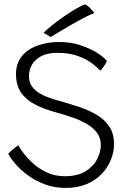

<svg xmlns="http://www.w3.org/2000/svg" viewBox="-20 -870 616 894"><path d="M285.5 5Q232.5 5 187.8 -12Q143 -29 108.5 -54.8Q74 -80.5 51 -107.5Q28 -134.5 18.5 -154Q21.5 -157.5 27.2 -163Q33 -168.5 39.8 -174.2Q46.5 -180 53.2 -185.2Q60 -190.5 65 -193.5Q72 -180 89.8 -156.5Q107.5 -133 135 -108.2Q162.5 -83.5 199.5 -66.5Q236.5 -49.5 281.5 -49.5Q341 -49.5 378 -72.2Q415 -95 432.2 -128.8Q449.5 -162.5 449.5 -195.5Q449.5 -227.5 432 -251.2Q414.5 -275 385.2 -292.2Q356 -309.5 319.5 -322.2Q283 -335 245 -345.5Q186.5 -361 144 -383Q101.5 -405 78 -439Q54.5 -473 54.5 -524.5Q54.5 -575.5 82 -608.8Q109.5 -642 155.5 -658.2Q201.5 -674.5 256 -674.5Q312 -674.5 359 -658Q406 -641.5 437.5 -620.5Q469 -599.5 478 -585Q475.5 -580 469.8 -570.8Q464 -561.5 457.8 -553Q451.5 -544.5 447 -540.5Q437.5 -552.5 412 -572.5Q386.5 -592.5 345.5 -608.2Q304.5 -624 247 -624Q185 -624 150 -593.8Q115 -563.5 115 -514.5Q115 -487 128.5 -468Q142 -449 163.2 -436.2Q184.5 -423.5 209 -415Q233.5 -406.5 255.5 -400.5Q304 -387 349.5 -371.8Q395 -356.5 431.5 -334.5Q468 -312.5 489.5 -279.8Q511 -247 511 -198.5Q511 -162.5 496.5 -126.5Q482 -90.5 453.8 -60.5Q425.5 -30.5 383.5 -12.8Q341.5 5 285.5 5ZM376.5 -849.5Q385.5 -845.5 394.5 -837.2Q403.5 -829 410 -821.2Q416.5 -813.5 418.5 -808.5Q404.5 -804.5 375.5 -789.5Q346.5 -774.5 313.2 -755.5Q280 -736.5 253.2 -720Q226.5 -703.5 216.5 -697.5L183 -717Q195 -730 220.8 -750.8Q246.5 -771.5 277 -792.8Q307.5 -814 334.8 -829.8Q362 -845.5 376.5 -849.5Z"/></svg>

Font: Grandstander Thin ExtraLight
Style: Regular
Weight: 250
Version: Version 1.200